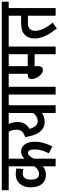

<svg xmlns="http://www.w3.org/2000/svg" viewBox="750 -1412 676 2217"><g transform="rotate(-90 1088.5 -304.0)"><path d="M601 -542V-622H0V-542H276V-246C249 -210 224 -192 187 -192C150 -192 122 -214 122 -285C122 -347 148 -380 195 -380C214 -380 231 -377 245 -373L251 -453C234 -458 211 -461 184 -461C92 -461 33 -393 33 -286C33 -170 96 -112 178 -112C219 -112 249 -126 276 -149V0H364V-250C384 -294 408 -320 431 -320C459 -320 471 -293 471 -242C471 -184 453 -128 426 -79L505 -38C540 -104 560 -171 560 -242C560 -343 512 -399 446 -399C415 -399 389 -388 364 -359V-542Z M1055 -622H589V-542H676C688 -519 699 -488 699 -455C699 -398 671 -370 614 -353C633 -211 690 -127 789 -127C834 -127 865 -140 892 -159V0H981V-542H1055ZM709 -303C757 -329 788 -372 788 -442C788 -476 779 -511 765 -542H892V-259C867 -228 837 -207 796 -207C754 -207 724 -241 709 -303Z M1194 -542H1268V-622H1043V-542H1105V0H1194Z M1659 -542H1733V-622H1256V-542H1344V-322H1335C1296 -322 1284 -302 1284 -276C1284 -224 1336 -147 1386 -147C1415 -147 1433 -164 1433 -208V-243H1571V0H1659ZM1571 -542V-322H1433V-542Z M2103 -542H2177V-622H1721V-542H2015V-399H1945C1860 -399 1818 -383 1788 -349C1764 -323 1752 -288 1752 -241C1752 -155 1801 -72 1867 14L1935 -34C1864 -122 1841 -182 1841 -235C1841 -261 1846 -283 1862 -298C1879 -314 1897 -320 1947 -320H2015V0H2103Z"/></g></svg>

Font: Noto Sans Devanagari UI ExtraCondensed Medium
Style: Regular
Weight: 500
Width: 2
Designer: Jelle Bosma - Monotype Design Team
Foundry: Monotype Imaging Inc.
Version: Version 2.003